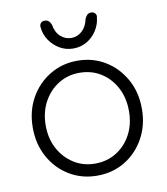

<svg xmlns="http://www.w3.org/2000/svg" viewBox="-83 -798 761 877"><g transform="rotate(-10 297.5 -359.5)"><path d="M551 -256Q551 -180 517.5 -119.5Q484 -59 427 -24.5Q370 10 298 10Q227 10 169.5 -24.5Q112 -59 78.5 -119.5Q45 -180 45 -256Q45 -333 78.5 -393Q112 -453 169.5 -488Q227 -523 298 -523Q370 -523 427 -488Q484 -453 517.5 -393Q551 -333 551 -256ZM491 -256Q491 -317 466 -364.5Q441 -412 397.5 -439.5Q354 -467 298 -467Q243 -467 199.5 -439.5Q156 -412 130.5 -364.5Q105 -317 105 -256Q105 -195 130.5 -148Q156 -101 199.5 -73.5Q243 -46 298 -46Q354 -46 397.5 -73.5Q441 -101 466 -148Q491 -195 491 -256ZM291 -581Q257 -581 228.5 -597.5Q200 -614 181.5 -641.5Q163 -669 160 -701Q158 -713 164.5 -721Q171 -729 182 -729Q195 -729 202 -722.5Q209 -716 213 -705Q219 -669 240.5 -649.5Q262 -630 291 -630Q319 -630 340.5 -650Q362 -670 369 -705Q374 -716 380.5 -722.5Q387 -729 399 -729Q410 -729 417 -721Q424 -713 421 -702Q418 -670 400 -642Q382 -614 354 -597.5Q326 -581 291 -581Z"/></g></svg>

Font: Quicksand Light
Style: Regular
Weight: 400
Version: Version 3.004